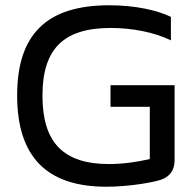

<svg xmlns="http://www.w3.org/2000/svg" viewBox="-20 -699 735 728"><path d="M628 -546V-635C577 -660 493 -679 394 -679C157 -679 45 -569 45 -337C45 -105 157 9 383 9C468 9 558 -7 589 -17C622 -28 642 -52 642 -91V-376H399V-294H548V-96C501 -85 447 -77 393 -77C221 -77 141 -158 141 -336C141 -514 221 -593 400 -593C480 -593 565 -577 628 -546Z"/></svg>

Font: LT Wave Alt
Style: Regular
Weight: 400
Designer: Daniel Lyons
Version: Version 2.5 (Glyphs App)